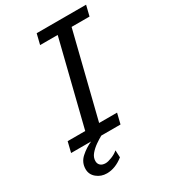

<svg xmlns="http://www.w3.org/2000/svg" viewBox="-217 -801 976 1109"><g transform="rotate(-30 271.0 -247.0)"><path d="M212.9 -698.7H542.5L525.4 -629.4H405.8L266.1 -69.3H385.7L368.7 0H39.1L56.2 -69.3H173.3L313 -629.4H195.8ZM172.4 0H240.7Q220.7 10.7 196.5 27.6Q172.4 44.4 154.8 65.4Q137.2 86.4 137.2 110.8Q137.2 128.9 149.2 139.9Q161.1 150.9 183.6 150.9Q199.2 150.9 225.1 140.6Q251 130.4 268.6 114.7L271 162.6Q216.8 205.6 160.6 205.6Q121.6 205.6 93.3 182.1Q64.9 158.7 64.9 123Q64.9 78.1 98.6 47.9Q132.3 17.6 172.4 0Z"/></g></svg>

Font: Andika
Style: Italic
Weight: 400
Italic angle: -14°
Designer: Victor Gaultney, Annie Olsen, Julie Remington, Don Collingsworth, Eric Hays, Becca Hirsbrunner
Foundry: SIL International
Version: Version 6.101